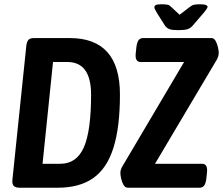

<svg xmlns="http://www.w3.org/2000/svg" viewBox="-20 -878 1043 898"><path d="M72 0Q52 0 44 -9Q36 -18 38 -37L103 -663Q105 -682 112.5 -691Q120 -700 140 -700H306Q541 -700 541 -436Q541 -283 510.5 -186.5Q480 -90 416 -45Q352 0 250 0ZM179 -112H262Q338 -112 372 -188.5Q406 -265 406 -435Q406 -588 295 -588H228ZM578 0Q565 0 557.5 -13.5Q550 -27 546.5 -43.5Q543 -60 543 -69Q543 -85 553 -101L841 -588H638Q610 -588 615 -630L618 -658Q621 -681 628.5 -690.5Q636 -700 650 -700H969Q981 -700 988.5 -686.5Q996 -673 999.5 -656.5Q1003 -640 1003 -631Q1003 -615 994 -599L705 -112H925Q953 -112 948 -70L945 -42Q942 -19 934.5 -9.5Q927 0 913 0ZM916 -858Q935 -858 943 -854.5Q951 -851 951 -846Q951 -844 947 -837Q943 -830 931 -816L882 -759Q871 -746 857 -741.5Q843 -737 814 -737Q786 -737 773 -741.5Q760 -746 751 -759L715 -816Q702 -837 702 -844Q702 -850 708 -854Q714 -858 735 -858Q749 -858 760.5 -856.5Q772 -855 779 -847L820 -809L867 -845Q878 -854 888.5 -856Q899 -858 916 -858Z"/></svg>

Font: Asap Condensed Condensed SemiBold
Style: Italic
Weight: 600
Width: 3
Italic angle: -6°
Designer: Pablo Cosgaya
Foundry: Omnibus-Type
Version: Version 3.001; ttfautohint (v1.8.4.7-5d5b)